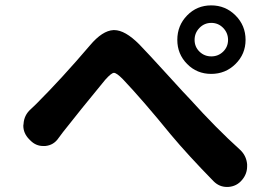

<svg xmlns="http://www.w3.org/2000/svg" viewBox="-20 -745 1040 728"><path d="M736.3 -639.2Q717.8 -620.1 717.8 -593.8Q717.8 -567.4 736.3 -549.3Q754.9 -531.2 781.2 -531.2Q807.6 -531.2 826.2 -549.3Q844.7 -567.4 844.7 -593.8Q844.7 -620.1 826.2 -639.2Q807.6 -658.2 781.2 -658.2Q754.9 -658.2 736.3 -639.2ZM652.3 -593.8Q652.3 -648.4 689.5 -686.5Q726.6 -724.6 780.8 -724.6Q835 -724.6 873 -686.5Q911.1 -648.4 911.1 -593.8Q911.1 -540 873 -502.4Q835 -464.8 780.8 -464.8Q726.6 -464.8 689.5 -502.4Q652.3 -540 652.3 -593.8ZM202.1 -221.7Q183.6 -194.3 151.4 -191.4Q147.5 -191.4 143.6 -191.4Q116.2 -191.4 95.7 -211.9L89.8 -217.8Q68.4 -240.2 68.4 -268.6Q68.4 -272.5 69.3 -275.4Q71.3 -308.6 96.7 -331.1Q105.5 -339.8 117.2 -350.6Q214.8 -448.2 321.3 -573.2Q368.2 -628.9 410.2 -630.9Q411.1 -630.9 413.1 -630.9Q454.1 -630.9 507.8 -577.1Q540 -543.9 613.3 -463.4Q686.5 -382.8 702.1 -367.2Q799.8 -258.8 889.6 -177.7Q914.1 -155.3 917 -122.1Q917 -118.2 917 -114.3Q917 -85.9 898.4 -63.5Q877.9 -38.1 844.7 -36.1Q842.8 -36.1 840.8 -36.1Q811.5 -36.1 790 -57.6Q692.4 -157.2 627.9 -234.4Q520.5 -366.2 445.3 -445.3Q421.9 -468.8 412.1 -468.8Q402.3 -468.8 378.9 -442.4Q283.2 -326.2 218.8 -244.1Q210.9 -233.4 202.1 -221.7Z"/></svg>

Font: Gen Jyuu GothicX Bold
Style: Bold
Weight: 700
Designer: Ryoko NISHIZUKA (kana &amp; ideographs); Paul D. Hunt (Latin, Greek &amp; Cyrillic); Wenlong ZHANG (bopomofo); Sandoll C
Version: Version 1.058.20140828